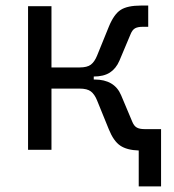

<svg xmlns="http://www.w3.org/2000/svg" viewBox="-20 -540 626 692"><path d="M81.1 0V-517.6H165.5V-296.9H266.6Q294.4 -296.9 307.6 -307.1Q320.8 -317.4 329.6 -338.9L372.1 -443.4Q390.6 -488.8 415 -504.4Q439.5 -520 488.3 -520H514.2V-443.4H494.1Q476.6 -443.4 466.8 -438Q457 -432.6 450.7 -417L410.2 -320.8Q397.9 -292.5 375.7 -278.3Q353.5 -264.2 317.9 -264.2V-253.4H320.8Q392.6 -253.4 416.5 -196.8L457 -100.6Q463.4 -85.4 473.4 -80.1Q483.4 -74.7 500.5 -74.7H560.5V131.8H480V2.4Q437 1 413.1 -15.4Q389.2 -31.7 372.1 -74.2L329.6 -178.7Q320.8 -200.2 307.6 -210.4Q294.4 -220.7 266.6 -220.7H165.5V0Z"/></svg>

Font: Cascadia Code NF SemiLight
Style: Regular
Weight: 350
Monospace: yes
Designer: Aaron Bell
Foundry: Saja Typeworks
Version: Version 2404.023; ttfautohint (v1.8.4)